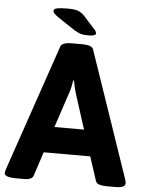

<svg xmlns="http://www.w3.org/2000/svg" viewBox="-59 -922 730 970"><g transform="rotate(5 306.5 -436.5)"><path d="M360 -749Q335 -749 321 -753.5Q307 -758 290 -768L204 -825Q188 -836 181 -843.5Q174 -851 174 -857Q174 -868 192 -871.5Q210 -875 245 -875Q280 -875 297.5 -868.5Q315 -862 331 -845L385 -785Q393 -777 395.5 -771.5Q398 -766 398 -762Q398 -749 360 -749ZM61 2Q0 2 0 -20Q0 -24 1.5 -28.5Q3 -33 4 -38L224 -681Q232 -702 281 -702H333Q383 -702 390 -681L610 -38Q613 -28 613 -20Q613 2 563 2H519Q497 2 482 -2.5Q467 -7 463 -19L423 -141H187L147 -19Q143 -8 131 -3Q119 2 101 2ZM230 -273H380L323 -451Q318 -467 314.5 -483Q311 -499 308 -515H304Q301 -499 298 -483Q295 -467 289 -451Z"/></g></svg>

Font: Asap
Style: Bold
Weight: 700
Designer: Pablo Cosgaya
Foundry: Omnibus-Type
Version: Version 3.001; ttfautohint (v1.8.3)